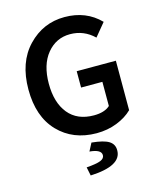

<svg xmlns="http://www.w3.org/2000/svg" viewBox="-130 -756 888 1080"><g transform="rotate(-15 314.0 -216.5)"><path d="M357.9 140.1Q357.9 106.9 290 101.1L314 55.2Q384.8 62 414.1 80.6Q443.4 99.1 442.9 134.8Q443.4 225.1 262.2 232.9L252 183.1Q311 178.7 334.5 168.9Q357.9 159.2 357.9 140.1ZM356.9 12.2Q219.7 11.7 134.3 -77.1Q48.8 -166 48.8 -324.2Q48.8 -482.4 136.7 -574.2Q224.6 -666 349.6 -666Q475.1 -666 556.2 -583L494.1 -507.8Q435.1 -564.9 354.5 -564.9Q273.4 -564.9 220.7 -501Q168 -437 168 -326.2Q168 -215.8 219.7 -152.3Q271.5 -88.9 368.2 -88.9Q430.2 -88.9 461.9 -118.2V-258.8H337.9V-354H565.9V-65.9Q530.3 -30.8 475.6 -9.3Q420.9 12.2 356.9 12.2Z"/></g></svg>

Font: SourceSansPro-Semibold
Style: Regular
Weight: 600
Designer: Paul D. Hunt
Foundry: Adobe Systems Incorporated
Version: Version 2.020;PS 2.0;hotconv 1.0.86;makeotf.lib2.5.63406